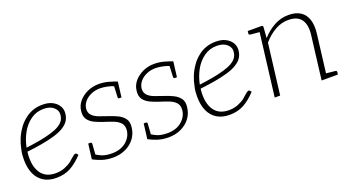

<svg xmlns="http://www.w3.org/2000/svg" viewBox="-43 -911 2409 1327"><g transform="rotate(-20 1161.5 -248.0)"><path d="M204 6Q149 6 111 -17.5Q73 -41 53.5 -84.5Q34 -128 34 -188Q34 -206 35.5 -225Q37 -244 42 -263Q49 -301 63.5 -336Q78 -371 100 -402Q110 -417 122.5 -430.5Q135 -444 149 -455Q176 -478 210 -490.5Q244 -503 283 -503Q326 -503 354.5 -488.5Q383 -474 398 -451.5Q413 -429 413 -404Q413 -372 399 -346Q385 -320 350 -299Q322 -282 278.5 -269.5Q235 -257 183 -248Q131 -239 76 -233Q74 -222 73.5 -209.5Q73 -197 73 -188Q73 -113 107.5 -69.5Q142 -26 211 -26Q247 -26 278 -38.5Q309 -51 329 -67Q337 -74 347.5 -83.5Q358 -93 367.5 -100Q377 -107 382 -107Q387 -107 391 -103L400 -92Q354 -43 308.5 -18.5Q263 6 204 6ZM80 -261Q129 -267 177 -275.5Q225 -284 264 -295.5Q303 -307 327 -321Q356 -338 367 -358.5Q378 -379 378 -403Q378 -430 352.5 -451.5Q327 -473 281 -473Q227 -473 185.5 -443Q144 -413 117.5 -365Q91 -317 80 -261Z M621 8Q574 8 537.5 -4.5Q501 -17 476 -31L481 -70L503 -60Q515 -49 545.5 -35.5Q576 -22 622 -22Q686 -22 726 -55Q766 -88 772 -136Q775 -171 758 -190.5Q741 -210 711 -222Q681 -234 645 -245Q610 -256 579.5 -270.5Q549 -285 532.5 -308.5Q516 -332 521 -370Q525 -409 550.5 -439Q576 -469 614.5 -486.5Q653 -504 698 -504Q735 -504 769 -494.5Q803 -485 829 -475L825 -443L799 -451Q778 -461 748.5 -467Q719 -473 697 -473Q661 -473 631 -460Q601 -447 582 -425Q563 -403 559 -375Q556 -343 574.5 -324Q593 -305 624 -294Q655 -283 687 -272Q722 -261 752 -246Q782 -231 799 -207Q816 -183 810 -142Q805 -99 779.5 -65Q754 -31 712.5 -11.5Q671 8 621 8ZM794 -460 826 -451 815 -363H799Q794 -363 792 -366.5Q790 -370 790 -374ZM510 -45 479 -54 490 -142H506Q511 -142 513.5 -138.5Q516 -135 516 -132Z M1029 8Q982 8 945.5 -4.5Q909 -17 884 -31L889 -70L911 -60Q923 -49 953.5 -35.5Q984 -22 1030 -22Q1094 -22 1134 -55Q1174 -88 1180 -136Q1183 -171 1166 -190.5Q1149 -210 1119 -222Q1089 -234 1053 -245Q1018 -256 987.5 -270.5Q957 -285 940.5 -308.5Q924 -332 929 -370Q933 -409 958.5 -439Q984 -469 1022.5 -486.5Q1061 -504 1106 -504Q1143 -504 1177 -494.5Q1211 -485 1237 -475L1233 -443L1207 -451Q1186 -461 1156.5 -467Q1127 -473 1105 -473Q1069 -473 1039 -460Q1009 -447 990 -425Q971 -403 967 -375Q964 -343 982.5 -324Q1001 -305 1032 -294Q1063 -283 1095 -272Q1130 -261 1160 -246Q1190 -231 1207 -207Q1224 -183 1218 -142Q1213 -99 1187.5 -65Q1162 -31 1120.5 -11.5Q1079 8 1029 8ZM1202 -460 1234 -451 1223 -363H1207Q1202 -363 1200 -366.5Q1198 -370 1198 -374ZM918 -45 887 -54 898 -142H914Q919 -142 921.5 -138.5Q924 -135 924 -132Z M1478 6Q1423 6 1385 -17.5Q1347 -41 1327.5 -84.5Q1308 -128 1308 -188Q1308 -206 1309.5 -225Q1311 -244 1316 -263Q1323 -301 1337.5 -336Q1352 -371 1374 -402Q1384 -417 1396.5 -430.5Q1409 -444 1423 -455Q1450 -478 1484 -490.5Q1518 -503 1557 -503Q1600 -503 1628.5 -488.5Q1657 -474 1672 -451.5Q1687 -429 1687 -404Q1687 -372 1673 -346Q1659 -320 1624 -299Q1596 -282 1552.5 -269.5Q1509 -257 1457 -248Q1405 -239 1350 -233Q1348 -222 1347.5 -209.5Q1347 -197 1347 -188Q1347 -113 1381.5 -69.5Q1416 -26 1485 -26Q1521 -26 1552 -38.5Q1583 -51 1603 -67Q1611 -74 1621.5 -83.5Q1632 -93 1641.5 -100Q1651 -107 1656 -107Q1661 -107 1665 -103L1674 -92Q1628 -43 1582.5 -18.5Q1537 6 1478 6ZM1354 -261Q1403 -267 1451 -275.5Q1499 -284 1538 -295.5Q1577 -307 1601 -321Q1630 -338 1641 -358.5Q1652 -379 1652 -403Q1652 -430 1626.5 -451.5Q1601 -473 1555 -473Q1501 -473 1459.5 -443Q1418 -413 1391.5 -365Q1365 -317 1354 -261Z M1810 0 1871 -496H1892Q1904 -496 1904 -484L1898 -405Q1938 -450 1987.5 -477Q2037 -504 2093 -504Q2148 -504 2181.5 -481.5Q2215 -459 2228.5 -417Q2242 -375 2235 -317L2196 0H2155L2194 -317Q2204 -391 2176 -431.5Q2148 -472 2079 -472Q2029 -472 1982.5 -445.5Q1936 -419 1896 -373L1850 0ZM2183 0 2192 -37 2267 -29Q2272 -29 2274.5 -26Q2277 -23 2277 -18L2274 0ZM1884 -496 1875 -460 1799 -467Q1795 -468 1792 -470.5Q1789 -473 1790 -478L1792 -496Z"/></g></svg>

Font: Aleo ExtraLight
Style: Italic
Weight: 250
Italic angle: -7°
Designer: Alessio Laiso
Foundry: Alessio Laiso
Version: Version 2.001;gftools[0.9.29]